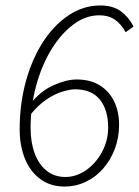

<svg xmlns="http://www.w3.org/2000/svg" viewBox="-20 -671 509 703"><path d="M216 12Q165 12 128 -15Q91 -42 71.5 -89.5Q52 -137 52 -198Q52 -289 74 -370.5Q96 -452 136 -515Q176 -578 230.5 -614.5Q285 -651 347 -651Q393 -651 422 -630Q451 -609 469 -574L440 -553Q423 -584 400 -599.5Q377 -615 344 -615Q293 -615 247.5 -580.5Q202 -546 167 -488Q132 -430 112 -356Q92 -282 92 -202Q92 -150 107 -109.5Q122 -69 150.5 -46Q179 -23 219 -23Q260 -23 296 -48.5Q332 -74 354 -115.5Q376 -157 376 -204Q376 -269 345.5 -306.5Q315 -344 255 -344Q238 -344 210 -336Q182 -328 150.5 -307Q119 -286 89 -248L93 -293Q129 -338 176 -359Q223 -380 261 -380Q310 -380 344.5 -359Q379 -338 397.5 -300.5Q416 -263 416 -214Q416 -167 400.5 -126Q385 -85 358 -54Q331 -23 294.5 -5.5Q258 12 216 12Z"/></svg>

Font: Source Sans 3 ExtraLight Light
Style: Italic
Weight: 300
Italic angle: -11°
Version: Version 3.052;hotconv 1.1.0;makeotfexe 2.6.0